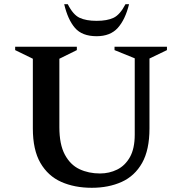

<svg xmlns="http://www.w3.org/2000/svg" viewBox="-20 -882 866 912"><path d="M416 10Q334 10 271 -18Q208 -46 172 -108Q136 -170 136 -272V-603L52 -644V-660H345V-644L262 -603V-278Q262 -196 288 -147.5Q314 -99 357.5 -78.5Q401 -58 455 -58Q499 -58 536.5 -76.5Q574 -95 597 -135.5Q620 -176 620 -243V-605L524 -644V-660H773V-644L690 -604V-272Q690 -170 655 -108Q620 -46 558 -18Q496 10 416 10ZM439 -710Q370 -710 336 -749.5Q302 -789 285 -862H302Q327 -812 358 -797.5Q389 -783 439 -783Q489 -783 519.5 -797.5Q550 -812 576 -862H593Q575 -789 539.5 -749.5Q504 -710 439 -710Z"/></svg>

Font: Spectral SemiBold
Style: Regular
Weight: 600
Designer: Jean-Baptiste Levee
Foundry: Production Type
Version: Version 2.001